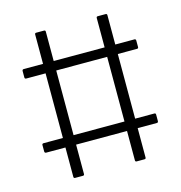

<svg xmlns="http://www.w3.org/2000/svg" viewBox="-94 -698 738 783"><g transform="rotate(-15 274.5 -306.5)"><path d="M128 0Q122 0 122 -6V-130H41Q34 -130 34 -137V-164Q34 -170 41 -170H122V-443H41Q34 -443 34 -449V-476Q34 -483 41 -483H122V-607Q122 -613 128 -613H161Q167 -613 167 -607V-483H382V-607Q382 -613 388 -613H421Q427 -613 427 -607V-483H508Q514 -483 514 -476V-449Q514 -443 508 -443H427V-170H508Q514 -170 514 -164V-137Q514 -130 508 -130H427V-6Q427 0 421 0H388Q382 0 382 -6V-130H167V-6Q167 0 161 0ZM167 -170H382V-443H167Z"/></g></svg>

Font: Sofia Sans Semi Condensed Light
Style: Regular
Weight: 300
Designer: Botio Nikoltchev, Ani Petrova
Foundry: lettersoup
Version: Version 4.100; ttfautohint (v1.8.4.7-5d5b)